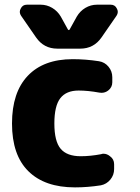

<svg xmlns="http://www.w3.org/2000/svg" viewBox="-20 -810 598 819"><path d="M290 -557.6Q345.7 -557.6 402.3 -548.8Q426.8 -544.9 442.9 -525.4Q459 -505.9 459 -480.5V-459Q459 -437.5 441.4 -423.8Q428.7 -414.1 413.1 -414.1Q408.2 -414.1 403.3 -415Q355.5 -423.8 315.4 -423.8Q262.7 -423.8 237.3 -391.1Q211.9 -358.4 211.9 -283.2Q211.9 -207 238.8 -175.3Q265.6 -143.6 324.2 -143.6Q365.2 -143.6 411.1 -152.3Q416 -154.3 420.9 -154.3Q436.5 -154.3 449.2 -143.6Q466.8 -130.9 466.8 -109.4V-88.9Q466.8 -63.5 450.7 -43.9Q434.6 -24.4 410.2 -19.5Q353.5 -10.7 299.8 -10.7Q170.9 -10.7 101.1 -79.6Q31.2 -148.4 31.2 -283.2Q31.2 -416 98.6 -486.8Q166 -557.6 290 -557.6ZM269.5 -684.6Q271.5 -681.6 273.4 -681.6Q275.4 -681.6 277.3 -684.6L307.6 -739.3Q321.3 -762.7 344.2 -776.4Q367.2 -790 393.6 -790H452.1Q470.7 -790 478.5 -773.4Q482.4 -766.6 482.4 -759.8Q482.4 -751 476.6 -742.2L413.1 -650.4Q379.9 -602.5 322.3 -602.5H224.6Q167 -602.5 133.8 -650.4L70.3 -742.2Q64.5 -751 64.5 -759.8Q64.5 -766.6 68.4 -773.4Q76.2 -790 94.7 -790H153.3Q179.7 -790 202.6 -776.4Q225.6 -762.7 239.3 -739.3Z"/></svg>

Font: Gen Jyuu Gothic Heavy
Style: Bold
Weight: 900
Designer: [Source Han Sans]
Ryoko NISHIZUKA  (kana & ideographs); Paul D. Hunt (Latin, Greek & Cyrillic); Wenlong ZHANG  (bopomofo
Version: Version 1.002.20150607